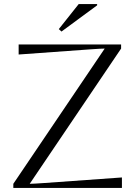

<svg xmlns="http://www.w3.org/2000/svg" viewBox="-20 -917 671 937"><path d="M575 0H45V-20L491 -680Q475 -680 418 -676L71 -651V-700H571V-680L125 -20Q142 -20 198 -24L575 -51ZM267 -775 364 -897H454V-891L280 -763Z"/></svg>

Font: Aboreto
Style: Regular
Weight: 400
Designer: Dominik Jáger
Foundry: Dominik Jáger
Version: Version 1.001; ttfautohint (v1.8.4.7-5d5b)